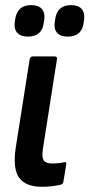

<svg xmlns="http://www.w3.org/2000/svg" viewBox="-20 -708 343 736"><path d="M140.8 8Q79.4 8 53.8 -26Q28.1 -59.9 40.5 -143.2L93.7 -480.6Q95.7 -491.7 106.1 -491.7H189.7Q200.3 -491.7 198.3 -480.6L144.1 -135Q139.5 -104.2 148.1 -92.7Q156.7 -81.3 180.4 -81.3Q192 -81.3 204 -82.5Q216 -83.7 226 -86.3Q235.7 -88.7 233.7 -76.5L223 -11.7Q221.2 -2.2 212.8 0Q199.2 3.4 180.4 5.7Q161.5 8 140.8 8ZM239.6 -567.7Q212.5 -567.7 199.4 -581.8Q186.3 -595.8 189.7 -621.2L191.5 -633.9Q198.9 -688.4 252 -688.4Q279.7 -688.4 292.7 -674.1Q305.6 -659.7 302.5 -633.9L300.7 -621.2Q294.1 -567.7 239.6 -567.7ZM86.8 -567.7Q59.7 -567.7 46.6 -581.8Q33.6 -595.8 36.4 -621.2L38.1 -633.9Q46.1 -688.4 99.2 -688.4Q127 -688.4 139.9 -674.1Q152.9 -659.7 149.7 -633.9L147.9 -621.2Q141.3 -567.7 86.8 -567.7Z"/></svg>

Font: Sofia Sans Condensed
Style: Italic
Weight: 400
Italic angle: -9°
Designer: Botio Nikoltchev, Ani Petrova
Foundry: lettersoup
Version: Version 4.101